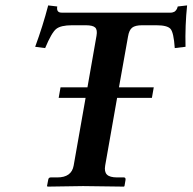

<svg xmlns="http://www.w3.org/2000/svg" viewBox="-20 -693 716 714"><path d="M198.2 -329.1 205.1 -368.2H305.2L338.9 -560.1Q342.8 -582 334 -590.6Q325.2 -599.1 298.8 -599.1H248Q206.1 -599.1 189 -585.4Q171.9 -571.8 147.9 -514.2L110.8 -519Q139.6 -597.2 159.2 -672.9L192.9 -668.9Q189 -646 209 -646H615.2Q619.1 -646 622.1 -647Q625 -647.9 627.4 -648.9Q629.9 -649.9 631.8 -651.9Q633.8 -653.8 635 -655.5Q636.2 -657.2 637.7 -659.7Q639.2 -662.1 639.2 -663.1Q639.2 -664.1 640.1 -666.5L641.1 -668.9L675.8 -672.9Q668 -598.6 669.9 -519L629.9 -514.2Q626 -572.3 614 -585.7Q602.1 -599.1 561 -599.1H508.8Q482.9 -599.1 471.4 -590.1Q460 -581.1 456.1 -557.1L422.4 -368.2H551.8L544.9 -329.1H415.5L371.1 -77.1Q367.2 -54.2 377.7 -43.7Q388.2 -33.2 416 -33.2H440.9Q447.8 -33.2 446.8 -23.9L442.9 -1L440.9 1Q327.1 -1 289.1 -1L157.2 1L154.8 -1L159.2 -23.9Q160.2 -32.7 168 -33.2H192.9Q246.1 -33.2 253.9 -77.1L298.3 -329.1Z"/></svg>

Font: Linux Libertine
Style: Semibold Italic
Weight: 600
Italic angle: -11.5°
Designer: Philipp H. Poll
Foundry: Philipp H. Poll
Version: Version 5.1.2 ; ttfautohint (v0.9)